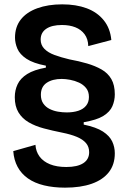

<svg xmlns="http://www.w3.org/2000/svg" viewBox="-20 -695 586 883"><path d="M279 168Q226 168 182.5 157.5Q139 147 108.5 125.5Q78 104 61 72.5Q44 41 41 0L143 -29Q145 2 162 25Q179 48 210 60.5Q241 73 285 73Q336 73 363 55.5Q390 38 390 5Q390 -20 375.5 -37Q361 -54 333.5 -65.5Q306 -77 266 -85Q221 -94 181.5 -104.5Q142 -115 112 -132.5Q82 -150 65 -178Q48 -206 48 -248Q48 -280 61 -307.5Q74 -335 105 -354.5Q136 -374 191 -384V-393Q133 -404 102 -424.5Q71 -445 60 -471Q49 -497 49 -522Q49 -571 75.5 -605Q102 -639 151.5 -657Q201 -675 266 -675Q330 -675 378.5 -657Q427 -639 457 -602Q487 -565 492 -511L386 -483Q385 -516 369 -537.5Q353 -559 326.5 -569.5Q300 -580 265 -580Q218 -580 192.5 -562.5Q167 -545 167 -513Q167 -488 184 -470.5Q201 -453 231 -442Q261 -431 299 -422Q343 -414 380.5 -403Q418 -392 447 -375.5Q476 -359 492 -331.5Q508 -304 508 -261Q508 -233 497 -207Q486 -181 455.5 -162Q425 -143 365 -133V-122Q423 -110 453.5 -90Q484 -70 496 -44.5Q508 -19 508 10Q508 62 480.5 97Q453 132 402 150Q351 168 279 168ZM287 -178Q317 -178 340 -185.5Q363 -193 376 -209Q389 -225 389 -249Q389 -274 376 -290Q363 -306 343.5 -315Q324 -324 302.5 -328Q281 -332 264 -332Q221 -332 194.5 -314Q168 -296 168 -259Q168 -235 179 -219Q190 -203 208 -194Q226 -185 246.5 -181.5Q267 -178 287 -178Z"/></svg>

Font: Bricolage Grotesque 36pt SemiBold
Style: Regular
Weight: 600
Designer: Mathieu Triay
Foundry: Atelier Triay
Version: Version 1.001;gftools[0.9.33.dev8+g029e19f]